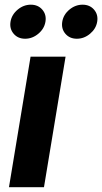

<svg xmlns="http://www.w3.org/2000/svg" viewBox="-20 -783 427 803"><path d="M17.5 0 107.8 -545.9H254.2L163.9 0ZM301.5 -621Q271.3 -621 253.4 -641.9Q235.6 -662.8 240.4 -692.3Q245.2 -721.8 270.1 -742.6Q295 -763.4 325.3 -763.4Q355.5 -763.4 373.4 -742.6Q391.3 -721.8 386.5 -692.3Q381.6 -662.8 356.7 -641.9Q331.7 -621 301.5 -621ZM85.1 -621Q54.9 -621 37.1 -641.9Q19.2 -662.8 24 -692.3Q28.9 -721.8 53.8 -742.6Q78.7 -763.4 108.9 -763.4Q139.2 -763.4 157 -742.6Q174.9 -721.8 170.1 -692.3Q165.3 -662.8 140.3 -641.9Q115.3 -621 85.1 -621Z"/></svg>

Font: Inter
Style: Italic
Weight: 400
Italic angle: -9.3988°
Designer: Rasmus Andersson
Foundry: rsms
Version: Version 4.001;git-66647c0bb